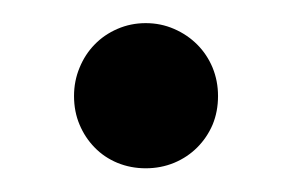

<svg xmlns="http://www.w3.org/2000/svg" viewBox="-20 -138 252 166"><path d="M44 -55Q44 -68 48.8 -79.5Q53.5 -91 61.8 -99.5Q70 -108 81.5 -113Q93 -118 106 -118Q119 -118 130.5 -113Q142 -108 150.5 -99.5Q159 -91 163.8 -79.5Q168.5 -68 168.5 -55Q168.5 -41.5 163.8 -30.2Q159 -19 150.5 -10.5Q142 -2 130.5 2.8Q119 7.5 106 7.5Q93 7.5 81.5 2.8Q70 -2 61.8 -10.5Q53.5 -19 48.8 -30.2Q44 -41.5 44 -55Z"/></svg>

Font: Lato TR
Style: Regular
Weight: 400
Designer: Lukasz Dziedzic
Foundry: tyPoland Lukasz Dziedzic
Version: Version 1.104 2013